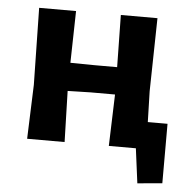

<svg xmlns="http://www.w3.org/2000/svg" viewBox="-46 -511 670 679"><g transform="rotate(5 289.0 -171.0)"><path d="M64 0 71 -192 66 -465H197L193 -281L279 -280H359L356 -465H486L481 -205L484 -96H554V115L466 123L450 0H354L360 -183H273L192 -181L197 0Z"/></g></svg>

Font: Alegreya Sans SC
Style: Bold
Weight: 700
Designer: Juan Pablo del Peral
Foundry: Huerta Tipografica
Version: Version 2.007